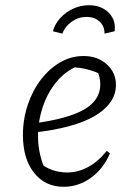

<svg xmlns="http://www.w3.org/2000/svg" viewBox="-20 -709 497 737"><path d="M224 8Q153 8 110.5 -46Q68 -100 68 -191Q68 -251 86.5 -306.5Q105 -362 137.5 -404Q170 -446 211.5 -470Q253 -494 301 -494Q354 -494 389.5 -462.5Q425 -431 425 -383Q425 -346 403 -315.5Q381 -285 340.5 -262Q300 -239 241 -223.5Q182 -208 107 -200V-235Q242 -253 303.5 -289Q365 -325 365 -385Q365 -413 352 -441L374 -421Q347 -434 317.5 -442Q288 -450 255 -451L279 -456Q231 -436 197 -395Q163 -354 144.5 -299.5Q126 -245 126 -184Q126 -151 133.5 -117.5Q141 -84 156 -53L141 -77Q164 -61 188.5 -54Q213 -47 238 -47Q279 -47 317.5 -67.5Q356 -88 390 -130L402 -120Q376 -60 328.5 -26Q281 8 224 8ZM322 -689Q353 -689 376.5 -676Q400 -663 412 -640.5Q424 -618 420 -589L381 -580Q382 -607 363 -625.5Q344 -644 312 -644Q281 -644 255.5 -626Q230 -608 219 -580L183 -589Q191 -618 212 -640.5Q233 -663 261.5 -676Q290 -689 322 -689Z"/></svg>

Font: Piazzolla 8pt ExtraLight
Style: Italic
Weight: 250
Italic angle: -11.3°
Designer: Juan Pablo del Peral
Foundry: Huerta Tipografica
Version: Version 2.001